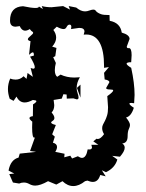

<svg xmlns="http://www.w3.org/2000/svg" viewBox="-20 -607 484 636"><path d="M222.7 9.3Q203.6 9.3 187 -6.8L166.5 4.4L139.2 -6.8Q113.3 7.8 96.7 7.8Q86.4 7.8 77.4 2.7Q68.4 -2.4 59.1 -2.4Q50.8 -2.4 43.5 1L22.9 -2.4L10.7 -30.3L27.3 -32.2L8.3 -42Q15.1 -78.1 41.5 -85L45.4 -98.1L99.6 -104L79.6 -106.9L95.7 -151.9L93.3 -150.9Q86.4 -150.9 86.4 -185.1L86.9 -204.1Q77.6 -211.4 77.6 -215.8Q77.6 -220.7 88.9 -222.2L89.4 -261.2Q100.6 -268.1 100.6 -272Q100.6 -274.9 88.9 -275.9Q73.2 -267.6 62 -267.6Q43.9 -267.6 34.7 -287.1L24.9 -272.9L12.2 -279.8Q6.3 -296.4 6.3 -312Q6.3 -329.6 13.7 -346.7Q22.5 -343.3 31.7 -343.3Q46.9 -343.3 58.1 -354.5L67.9 -345.7L71.3 -365.2L88.9 -352.5L81.5 -381.8L89.8 -379.4Q95.2 -379.4 95.2 -384.8Q95.2 -393.6 79.6 -419.4L92.3 -422.9Q92.3 -433.6 88.9 -433.6Q84.5 -433.6 76.2 -425.3L81.1 -470.7Q72.3 -472.7 72.3 -477.1Q72.3 -481 81.1 -488Q89.8 -495.1 89.8 -498Q89.8 -501.5 84 -504.4L78.6 -510.7Q70.3 -505.4 63.5 -505.4Q51.8 -505.4 45.4 -520.5L31.7 -518.6Q13.2 -518.6 13.2 -538.6Q13.2 -584.5 56.2 -586.4Q84 -580.6 97.2 -580.6Q108.9 -580.6 108.9 -585.4L122.1 -577.1L118.2 -586.9Q133.8 -583 150.4 -583L189 -586.9L211.9 -575.2L207.5 -586.9L232.4 -582Q247.6 -569.3 261.7 -569.3Q268.6 -569.3 276.4 -572.3Q284.2 -575.2 289.1 -575.2Q294.4 -575.2 296.4 -572.3Q301.3 -564.9 314.5 -560.1Q322.3 -557.1 342.8 -557.1L343.3 -538.1Q378.4 -531.7 383.3 -499Q409.2 -491.7 409.2 -478L399.9 -452.6Q399.9 -447.3 405.8 -447.3L406.7 -447.8Q416 -447.8 416 -424.3L414.6 -400.9Q399.4 -400.9 399.4 -396Q399.4 -391.6 414.6 -382.3Q425.8 -331.5 425.8 -292.5L424.3 -265.1L414.6 -266.1Q408.7 -266.1 408.7 -263.7Q408.7 -259.3 423.3 -250Q414.6 -221.7 397.5 -217.8Q410.6 -201.7 410.6 -192.9Q410.6 -187.5 406.7 -179.4Q402.8 -171.4 402.8 -155.8Q402.8 -133.3 384.8 -131.8Q393.1 -126.5 393.1 -117.7Q393.1 -106 377.4 -87.9L351.6 -90.8L368.7 -78.6Q360.8 -50.8 331.1 -36.6L317.4 -43L330.1 -22.9L312 -27.3Q305.2 -4.4 287.6 -4.4Q279.8 -4.4 269.5 -8.8L261.7 -6.8Q241.7 9.3 222.7 9.3ZM218.8 -82 237.8 -89.4Q246.1 -84 251.5 -84Q265.6 -84 270.5 -112.3L275.4 -111.8Q284.7 -111.8 284.7 -119.1L282.7 -127.4H305.7L289.1 -138.7L299.8 -147.5L303.7 -146.5Q313 -146.5 324.7 -162.6Q318.4 -172.4 318.4 -182.6Q318.4 -189 321.3 -194.6Q324.2 -200.2 327.9 -207.3Q331.5 -214.4 334.7 -224.6Q337.9 -234.9 337.9 -251.5L335.4 -288.6Q355 -302.2 355 -307.6Q355 -310.5 345.2 -310.5Q331.5 -310.5 331.5 -315.4L342.3 -334.5Q342.3 -341.3 326.7 -343.8L324.7 -365.7L340.8 -384.8L324.7 -382.3V-387.2Q324.7 -492.7 265.1 -492.7L257.3 -492.2L259.8 -502.4Q259.8 -514.6 242.2 -514.6L215.3 -510.7L216.3 -518.1Q216.3 -525.4 210.4 -525.4Q204.6 -525.4 200.9 -518.1Q197.3 -510.7 190.9 -510.7Q182.1 -510.7 168 -518.6L156.7 -507.8Q166 -495.6 166 -482.4Q166 -467.3 152.8 -452.6L167 -448.2L163.1 -420.9L156.2 -417.5L165 -398.4Q161.6 -385.3 161.6 -374.5Q161.6 -358.9 169.4 -352.5L180.7 -359.9Q201.2 -350.1 226.6 -350.1L244.6 -351.1Q233.9 -333 233.9 -315.4Q233.9 -307.1 237.1 -298.3Q240.2 -289.6 240.2 -283.7Q240.2 -277.8 234.4 -277.8L222.7 -281.2L201.2 -280.3L200.7 -293.9L189.9 -294.9L184.6 -280.3L157.7 -275.9L159.7 -258.8Q159.7 -243.2 150.9 -234.4Q160.2 -223.6 160.2 -216.3Q160.2 -210.4 154.8 -207Q149.4 -203.6 149.4 -201.2Q149.4 -196.8 165 -192.9L152.8 -162.1L161.6 -154.3L155.3 -134.3Q168.9 -130.9 168.9 -120.1Q168.9 -113.3 163.1 -104L193.8 -97.7L192.9 -85.9L212.9 -91.3ZM246.6 -283.7 234.9 -315.9 246.6 -326.7Z"/></svg>

Font: Truetypewriter PolyglOTT
Style: Regular
Weight: 400
Designer: Sergey Beatoff a.k.a. Sam_T
Version: Version 3.76